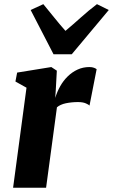

<svg xmlns="http://www.w3.org/2000/svg" viewBox="-20 -882 531 902"><path d="M41.5 0 104.5 -470 52.5 -499 60.5 -541 221 -567 247 -550 242 -458.5 239.5 -422Q248 -450.5 262.8 -476.8Q277.5 -503 298.2 -523.2Q319 -543.5 344.5 -555.2Q370 -567 400 -567Q413 -567 421.8 -563.5Q430.5 -560 434 -557L400.5 -386Q397.5 -390 383.5 -396.2Q369.5 -402.5 346 -402.5Q331 -402.5 316.5 -401Q302 -399.5 289 -396.8Q276 -394 265.5 -389.2Q255 -384.5 247.5 -378L196.5 0ZM231.5 -627 124 -835 183.5 -862.5Q208.5 -832.5 234.2 -800.2Q260 -768 287.5 -737Q324.5 -768 360.2 -800.2Q396 -832.5 435.5 -862.5L491 -835L317 -627Z"/></svg>

Font: Merriweather 20pt Black
Style: Italic
Weight: 900
Italic angle: -7.8°
Version: Version 2.101